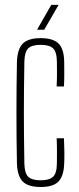

<svg xmlns="http://www.w3.org/2000/svg" viewBox="-20 -762 324 788"><path d="M212.5 -407Q213.5 -427 213.8 -444.8Q214 -462.5 213.8 -478.8Q213.5 -495 213.5 -509Q213 -549.5 197.5 -563.8Q182 -578 147 -578Q111.5 -578 96.2 -563.8Q81 -549.5 80 -509Q79 -448 78.5 -397.5Q78 -347 78 -299.8Q78 -252.5 78.5 -202Q79 -151.5 80 -90.5Q81 -50.5 96.2 -36.2Q111.5 -22 147 -22Q182 -22 197.5 -36.2Q213 -50.5 213.5 -90.5Q213.5 -113 213.8 -138.2Q214 -163.5 212.5 -194.5H242.5Q244 -164.5 244.2 -139Q244.5 -113.5 243.5 -92Q242 -40 220.2 -17.2Q198.5 5.5 147 5.5Q95.5 5.5 73.2 -17.2Q51 -40 49.5 -92Q48.5 -142.5 48 -194.8Q47.5 -247 47.5 -299.5Q47.5 -352 48 -404.2Q48.5 -456.5 49.5 -507Q51 -560 73.2 -582.8Q95.5 -605.5 147 -605.5Q198.5 -605.5 220.8 -582.8Q243 -560 243.5 -507.5Q243.5 -487 243.8 -462Q244 -437 242.5 -407ZM132 -640 190.5 -742H220.5L161.5 -640Z"/></svg>

Font: Big Shoulders Display Thin ExtraLight
Style: Regular
Weight: 250
Version: Version 2.002